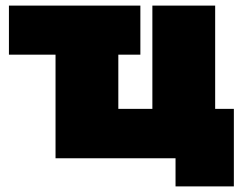

<svg xmlns="http://www.w3.org/2000/svg" viewBox="-20 -567 870 688"><path d="M179 0V-547H404V-177H526V-547H751V0ZM609 101V-48L657 0H527V-177H818V101ZM483 -547V-371H12V-547Z"/></svg>

Font: MOST Montserrat Black
Style: Regular
Weight: 900
Designer: Julieta Ulanovsky
Foundry: Julieta Ulanovsky
Version: Version 8.000;March 11, 2024;FontCreator 15.0.0.2926 64-bit